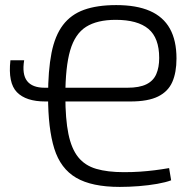

<svg xmlns="http://www.w3.org/2000/svg" viewBox="-20 -723 760 755"><path d="M158 -324Q82 -324 46.5 -360.5Q11 -397 21 -486H75Q66 -431 86.5 -404.5Q107 -378 156 -378H481Q528 -378 555.5 -391.5Q583 -405 594.5 -431.5Q606 -458 606 -495Q606 -574 563.5 -609.5Q521 -645 435 -645Q362 -645 318.5 -617.5Q275 -590 256 -525Q237 -460 237 -346Q237 -255 249 -196.5Q261 -138 287.5 -105Q314 -72 358.5 -59Q403 -46 467 -46Q501 -46 530.5 -48Q560 -50 588 -53.5Q616 -57 645 -62L653 -14Q632 -6 598 0Q564 6 525.5 9Q487 12 451 12Q341 12 279.5 -24Q218 -60 193.5 -138.5Q169 -217 169 -345Q169 -446 182.5 -514.5Q196 -583 227.5 -624.5Q259 -666 310.5 -684.5Q362 -703 437 -703Q517 -703 569.5 -680Q622 -657 648 -610.5Q674 -564 674 -493Q674 -438 657.5 -400.5Q641 -363 601.5 -343.5Q562 -324 493 -324Z"/></svg>

Font: Exo 2 Light
Style: Regular
Weight: 300
Designer: Natanael Gama
Foundry: Natanael Gama
Version: Version 2.010